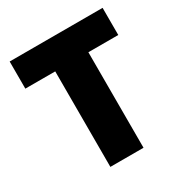

<svg xmlns="http://www.w3.org/2000/svg" viewBox="-166 -841 923 968"><g transform="rotate(-30 295.5 -357.0)"><path d="M392 0H199V-556H25V-714H566V-556H392Z"/></g></svg>

Font: Noto Sans Oriya Blk
Style: Regular
Weight: 900
Designer: Amélie Bonet and Sol Matas
Foundry: Google LLC
Version: Version 2.006; ttfautohint (v1.8.4.7-5d5b)